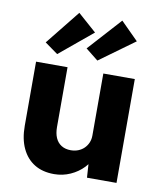

<svg xmlns="http://www.w3.org/2000/svg" viewBox="-90 -884 821 967"><g transform="rotate(10 321.0 -400.0)"><path d="M65 -203V-531H226V-225Q226 -193 236 -170Q246 -147 266 -134.5Q286 -122 314 -122Q335 -122 352.5 -129Q370 -136 382.5 -148.5Q395 -161 402 -177.5Q409 -194 409 -214V-531H570V0H419L412 -109L442 -121Q430 -83 402 -53.5Q374 -24 335 -6.5Q296 11 252 11Q193 11 151.5 -14.5Q110 -40 87.5 -88Q65 -136 65 -203ZM368 -590 304 -641 457 -810 547 -720ZM237 -811 332 -727 163 -587 96 -635Z"/></g></svg>

Font: Mach
Style: Bold
Weight: 700
Version: Version 1.002